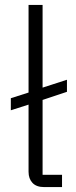

<svg xmlns="http://www.w3.org/2000/svg" viewBox="-20 -760 310 780"><path d="M232 0H159Q128 0 112 -17Q96 -34 96 -62V-335L24 -312V-361L96 -384V-740H153V-404L252 -436V-387L153 -354V-50H232Z"/></svg>

Font: IBM Plex Sans Thai Looped Light
Style: Regular
Weight: 300
Designer: Mike Abbink, Paul van der Laan, Pieter van Rosmalen, Ben Mitchell, Mark Frömberg
Foundry: Bold Monday
Version: Version 1.1